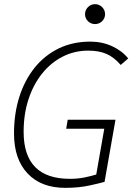

<svg xmlns="http://www.w3.org/2000/svg" viewBox="-20 -906 645 936"><path d="M298.3 9.8Q180.7 9.8 114.5 -60.3Q48.3 -130.4 48.3 -255.4Q48.3 -352.1 74.2 -433.6Q100.1 -515.1 148.7 -575.7Q197.3 -636.2 265.9 -669.7Q334.5 -703.1 419.9 -703.1Q478 -703.1 526.6 -680.7Q575.2 -658.2 605 -621.1L568.4 -589.4Q536.1 -627 499.3 -643.1Q462.4 -659.2 410.2 -659.2Q343.3 -659.2 285.9 -630.1Q228.5 -601.1 185.8 -548.1Q143.1 -495.1 119.1 -422.6Q95.2 -350.1 95.2 -263.2Q95.2 -34.2 320.8 -34.2Q358.9 -34.2 391.4 -40.8Q423.8 -47.4 449.2 -55.2L488.3 -278.3H302.7L310.1 -322.3H543L489.7 -19.5Q468.8 -13.2 416 -1.7Q363.3 9.8 298.3 9.8ZM443.4 -788.6Q423.3 -788.6 408.9 -802.7Q394.5 -816.9 394.5 -836.9Q394.5 -856.9 408.9 -871.3Q423.3 -885.7 443.4 -885.7Q463.4 -885.7 477.8 -871.3Q492.2 -856.9 492.2 -836.9Q492.2 -816.9 477.8 -802.7Q463.4 -788.6 443.4 -788.6Z"/></svg>

Font: CaskaydiaCove NF ExtraLight
Style: Italic
Weight: 200
Italic angle: -10°
Designer: Aaron Bell
Foundry: Saja Typeworks
Version: Version 2111.001; VTT 6.35;Nerd Fonts 3.2.1